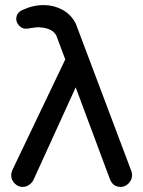

<svg xmlns="http://www.w3.org/2000/svg" viewBox="-20 -759 564 756"><path d="M69 -23Q51 -23 37.5 -37Q24 -51 24 -69Q24 -78 29 -90L237 -525L204 -613Q202 -620 198.5 -624.5Q195 -629 191 -633Q172 -650 130 -652L104 -649Q92 -646 81 -646Q67 -646 55.5 -658Q44 -670 44 -684Q44 -708 67 -719Q109 -739 152 -739Q191 -739 225 -721Q259 -703 278 -667L497 -86Q500 -79 500 -69Q500 -51 486.5 -37Q473 -23 455 -23Q425 -23 413 -53L278 -415L112 -51Q107 -40 95 -31.5Q83 -23 69 -23Z"/></svg>

Font: Huninn
Style: Regular
Weight: 400
Designer: justfont
Foundry: justfont
Version: Version 1.003